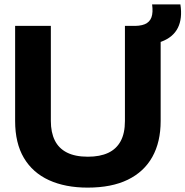

<svg xmlns="http://www.w3.org/2000/svg" viewBox="-20 -847 846 876"><path d="M380 9Q278 9 203.5 -25Q129 -59 89 -126.5Q49 -194 49 -295V-729H212V-295Q212 -243 230 -206.5Q248 -170 285.5 -151Q323 -132 381 -132Q436 -132 473.5 -149.5Q511 -167 530.5 -203Q550 -239 550 -295V-729H713V-295Q713 -199 675 -131Q637 -63 563 -27Q489 9 380 9ZM576 -643V-729Q618 -727 640.5 -736.5Q663 -746 671 -768Q679 -790 674 -827H803Q813 -763 791.5 -720Q770 -677 716.5 -657Q663 -637 576 -643Z"/></svg>

Font: Mona Sans SemiExpanded
Style: Bold
Weight: 700
Width: 6
Designer: Deni Anggara
Foundry: GitHub
Version: Version 2.000